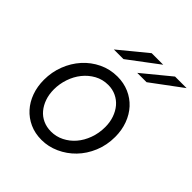

<svg xmlns="http://www.w3.org/2000/svg" viewBox="-194 -842 987 987"><g transform="rotate(45 300.0 -348.0)"><path d="M51 0ZM51 -218Q51 -274 70.5 -324.5Q90 -375 124.5 -413.5Q159 -452 206 -474.5Q253 -497 307 -497Q353 -497 392 -480Q431 -463 459 -432.5Q487 -402 502.5 -360Q518 -318 518 -269Q518 -209 496.5 -157.5Q475 -106 439 -69Q403 -32 356.5 -11Q310 10 261 10Q213 10 174.5 -7.5Q136 -25 108.5 -55.5Q81 -86 66 -127.5Q51 -169 51 -218ZM265 -55Q302 -55 335 -71.5Q368 -88 392.5 -116.5Q417 -145 431.5 -184.5Q446 -224 446 -269Q446 -304 435.5 -334Q425 -364 406.5 -386Q388 -408 361.5 -420.5Q335 -433 304 -433Q263 -433 229.5 -414.5Q196 -396 172 -366Q148 -336 135 -297.5Q122 -259 122 -219Q122 -183 132.5 -153Q143 -123 161.5 -101Q180 -79 206.5 -67Q233 -55 265 -55ZM346 -706H430L265 -582H195ZM516 -706H600L433 -582H365Z"/></g></svg>

Font: Rosa Sans Light
Style: Italic
Weight: 300
Italic angle: -12°
Designer: Pentagram / MCKL
Foundry: Pentagram / MCKL
Version: Version 1.005;September 16, 2019;FontCreator 11.5.0.2425 64-